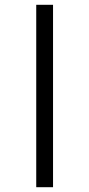

<svg xmlns="http://www.w3.org/2000/svg" viewBox="-20 -780 372 800"><path d="M131 0V-760H201V0Z"/></svg>

Font: Noto Serif Display Condensed SemiBold
Style: Regular
Weight: 600
Width: 3
Designer: Monotype Design Team
Foundry: Monotype Imaging Inc.
Version: Version 2.009